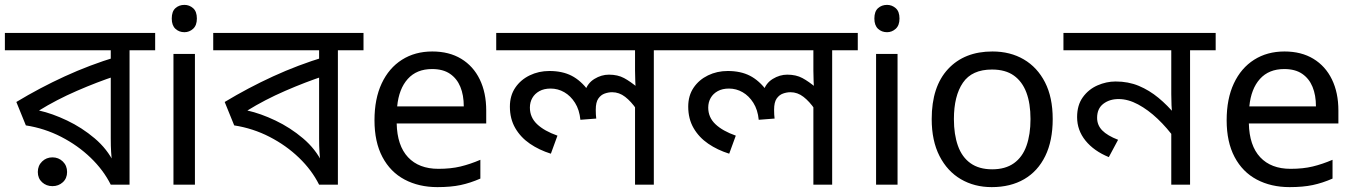

<svg xmlns="http://www.w3.org/2000/svg" viewBox="-30 -757 5557 787"><path d="M606 -622V-551H501V0H424Q394 -60 341.5 -110.5Q289 -161 221 -196Q153 -231 76 -243L37 -339Q133 -397 235.5 -444Q338 -491 447 -524L424 -482V-551H-10V-622ZM424 -474 445 -446Q369 -421 285 -384.5Q201 -348 130 -304Q184 -292 245 -263Q306 -234 358 -190Q410 -146 438 -88H429Q427 -111 425.5 -134Q424 -157 424 -189ZM185 6Q160 6 142.5 -10Q125 -26 125 -52Q125 -78 142.5 -95Q160 -112 185 -112Q210 -112 227.5 -95Q245 -78 245 -52Q245 -26 227.5 -10Q210 6 185 6Z M769 -536V0H681V-536ZM726 -737Q746 -737 761.5 -723.5Q777 -710 777 -681Q777 -653 761.5 -639Q746 -625 726 -625Q704 -625 689 -639Q674 -653 674 -681Q674 -710 689 -723.5Q704 -737 726 -737Z M1460 -622V-551H1355V0H1278Q1248 -60 1195.5 -110.5Q1143 -161 1075 -196Q1007 -231 930 -243L891 -339Q987 -397 1089.5 -444Q1192 -491 1301 -524L1278 -482V-551H844V-622ZM1278 -474 1299 -446Q1223 -421 1139 -384.5Q1055 -348 984 -304Q1038 -292 1099 -263Q1160 -234 1212 -190Q1264 -146 1292 -88H1283Q1281 -111 1279.5 -134Q1278 -157 1278 -189Z M1742 -546Q1811 -546 1860.5 -516Q1910 -486 1936.5 -431.5Q1963 -377 1963 -304V-251H1596Q1598 -160 1642.5 -112.5Q1687 -65 1767 -65Q1818 -65 1857.5 -74.5Q1897 -84 1939 -102V-25Q1898 -7 1858 1.5Q1818 10 1763 10Q1687 10 1628.5 -21Q1570 -52 1537.5 -113.5Q1505 -175 1505 -264Q1505 -352 1534.5 -415Q1564 -478 1617.5 -512Q1671 -546 1742 -546ZM1741 -474Q1678 -474 1641.5 -433.5Q1605 -393 1598 -321H1871Q1871 -367 1857 -401Q1843 -435 1814.5 -454.5Q1786 -474 1741 -474Z M2755 -622V-551H2650V0H2573V-335L2579 -309Q2557 -341 2532.5 -360Q2508 -379 2479 -379Q2464 -379 2448.5 -373.5Q2433 -368 2422.5 -353Q2412 -338 2412 -307Q2412 -296 2412.5 -287.5Q2413 -279 2414 -271L2349 -266Q2345 -307 2327 -335.5Q2309 -364 2283 -379Q2257 -394 2227 -394Q2200 -394 2181 -383.5Q2162 -373 2152 -355.5Q2142 -338 2142 -316Q2142 -276 2171.5 -248Q2201 -220 2255 -201L2228 -127Q2180 -142 2142 -168Q2104 -194 2082 -232Q2060 -270 2060 -320Q2060 -365 2082 -397.5Q2104 -430 2141 -448Q2178 -466 2222 -466Q2275 -466 2313 -446.5Q2351 -427 2383 -384L2368 -383Q2378 -416 2406.5 -433.5Q2435 -451 2466 -451Q2502 -451 2528 -437Q2554 -423 2585 -397L2576 -382Q2575 -403 2574 -424Q2573 -445 2573 -467V-551H2004V-622Z M3486 -622V-551H3381V0H3304V-335L3310 -309Q3288 -341 3263.5 -360Q3239 -379 3210 -379Q3195 -379 3179.5 -373.5Q3164 -368 3153.5 -353Q3143 -338 3143 -307Q3143 -296 3143.5 -287.5Q3144 -279 3145 -271L3080 -266Q3076 -307 3058 -335.5Q3040 -364 3014 -379Q2988 -394 2958 -394Q2931 -394 2912 -383.5Q2893 -373 2883 -355.5Q2873 -338 2873 -316Q2873 -276 2902.5 -248Q2932 -220 2986 -201L2959 -127Q2911 -142 2873 -168Q2835 -194 2813 -232Q2791 -270 2791 -320Q2791 -365 2813 -397.5Q2835 -430 2872 -448Q2909 -466 2953 -466Q3006 -466 3044 -446.5Q3082 -427 3114 -384L3099 -383Q3109 -416 3137.5 -433.5Q3166 -451 3197 -451Q3233 -451 3259 -437Q3285 -423 3316 -397L3307 -382Q3306 -403 3305 -424Q3304 -445 3304 -467V-551H2735V-622Z M3649 -536V0H3561V-536ZM3606 -737Q3626 -737 3641.5 -723.5Q3657 -710 3657 -681Q3657 -653 3641.5 -639Q3626 -625 3606 -625Q3584 -625 3569 -639Q3554 -653 3554 -681Q3554 -710 3569 -723.5Q3584 -737 3606 -737Z M4285 -269Q4285 -180 4254.5 -117.5Q4224 -55 4168 -22.5Q4112 10 4035 10Q3964 10 3908.5 -22.5Q3853 -55 3821 -117.5Q3789 -180 3789 -269Q3789 -402 3856 -474Q3923 -546 4038 -546Q4111 -546 4166.5 -513.5Q4222 -481 4253.5 -419.5Q4285 -358 4285 -269ZM3880 -269Q3880 -206 3896.5 -159.5Q3913 -113 3948 -88Q3983 -63 4037 -63Q4091 -63 4126 -88Q4161 -113 4177.5 -159.5Q4194 -206 4194 -269Q4194 -333 4177 -378Q4160 -423 4125.5 -447.5Q4091 -472 4036 -472Q3954 -472 3917 -418Q3880 -364 3880 -269Z M4953 -622V-551H4848V0H4771V-243L4787 -187Q4754 -233 4715 -270Q4676 -307 4635 -329Q4594 -351 4555 -351Q4518 -351 4492.5 -331.5Q4467 -312 4467 -274Q4467 -244 4488 -222.5Q4509 -201 4553 -184L4515 -113Q4454 -138 4419.5 -180.5Q4385 -223 4385 -277Q4385 -326 4408.5 -358.5Q4432 -391 4468.5 -407Q4505 -423 4543 -423Q4595 -423 4638 -405Q4681 -387 4718.5 -356Q4756 -325 4790 -284L4776 -280Q4773 -303 4772 -325.5Q4771 -348 4771 -371V-551H4329V-622Z M5235 -546Q5304 -546 5353.5 -516Q5403 -486 5429.5 -431.5Q5456 -377 5456 -304V-251H5089Q5091 -160 5135.5 -112.5Q5180 -65 5260 -65Q5311 -65 5350.5 -74.5Q5390 -84 5432 -102V-25Q5391 -7 5351 1.5Q5311 10 5256 10Q5180 10 5121.5 -21Q5063 -52 5030.5 -113.5Q4998 -175 4998 -264Q4998 -352 5027.5 -415Q5057 -478 5110.5 -512Q5164 -546 5235 -546ZM5234 -474Q5171 -474 5134.5 -433.5Q5098 -393 5091 -321H5364Q5364 -367 5350 -401Q5336 -435 5307.5 -454.5Q5279 -474 5234 -474Z"/></svg>

Font: lbangla15
Style: Book
Weight: 400
Designer: Jelle Bosma - Monotype Design Team
Foundry: Monotype Imaging Inc.
Version: Version 2.003